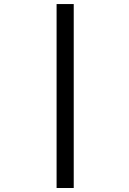

<svg xmlns="http://www.w3.org/2000/svg" viewBox="-20 -731 640 951"><path d="M345.2 200.2H260.3V-710.9H345.2Z"/></svg>

Font: TypoPRO Roboto Mono
Style: Bold
Weight: 700
Designer: Google
Version: Version 2.000986; 2015; ttfautohint (v1.3)